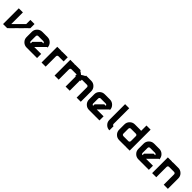

<svg xmlns="http://www.w3.org/2000/svg" viewBox="520 -2492 4316 4316"><g transform="rotate(45 2678.5 -333.5)"><path d="M354.2 -166.7Q335 -147.5 301.7 -113.8Q268.3 -80 240.4 -52.1Q212.5 -24.2 187.5 0H56.7V-500H187.5V-130.8L425 -368.3V-500H556.7V-368.3Q531.7 -344.2 503.8 -316.2Q475.8 -288.3 442.5 -254.6Q409.2 -220.8 390 -201.7Z M918.3 -130.8H1137.5V0H804.2Q735 0 686.3 -48.8Q637.5 -97.5 637.5 -166.7V-333.3Q637.5 -402.5 686.3 -451.2Q735 -500 804.2 -500H970.8Q1039.2 -500 1088.3 -450.8Q1137.5 -401.7 1137.5 -333.3H1120.8L954.2 -166.7ZM804.2 -132.5V-180L957.5 -333.3H1005.8Q1004.2 -346.7 995.4 -356.7Q986.7 -366.7 970.8 -366.7V-368.3H804.2Q790.8 -366.7 780.4 -357.9Q770 -349.2 770 -333.3H768.3V-166.7Q770 -153.3 779.2 -142.9Q788.3 -132.5 804.2 -132.5Z M1446.7 -500H1613.3V-368.3H1446.7Q1433.3 -366.7 1422.9 -357.9Q1412.5 -349.2 1412.5 -333.3H1410.8V0H1280V-500H1410.8V-495.8Q1428.3 -500 1446.7 -500Z M2194.2 -321.7Q2195.8 -322.5 2194.2 -323.3ZM1860.8 -500H2027.5V-483.3Q2065.8 -465.8 2105 -430.8Q2141.7 -459.2 2194.2 -483.3V-500H2360.8Q2429.2 -500 2478.3 -450.8Q2527.5 -401.7 2527.5 -333.3V0H2395.8V-333.3Q2394.2 -346.7 2385.4 -356.7Q2376.7 -366.7 2360.8 -366.7V-368.3H2194.2V-323.3Q2193.3 -323.3 2187.9 -325Q2182.5 -326.7 2179.2 -328.8Q2175.8 -330.8 2175.8 -333.3V0H2045V-324.2Q2029.2 -322.5 2027.5 -322.5V-368.3H1860.8Q1847.5 -366.7 1837.1 -357.9Q1826.7 -349.2 1826.7 -333.3H1825V0H1694.2V-500H1825V-495.8Q1842.5 -500 1860.8 -500ZM2027.5 -322.5V-321.7Z M2902.5 -130.8H3121.7V0H2788.3Q2719.2 0 2670.4 -48.8Q2621.7 -97.5 2621.7 -166.7V-333.3Q2621.7 -402.5 2670.4 -451.2Q2719.2 -500 2788.3 -500H2955Q3023.3 -500 3072.5 -450.8Q3121.7 -401.7 3121.7 -333.3H3105L2938.3 -166.7ZM2788.3 -132.5V-180L2941.7 -333.3H2990Q2988.3 -346.7 2979.6 -356.7Q2970.8 -366.7 2955 -366.7V-368.3H2788.3Q2775 -366.7 2764.6 -357.9Q2754.2 -349.2 2754.2 -333.3H2752.5V-166.7Q2754.2 -153.3 2763.3 -142.9Q2772.5 -132.5 2788.3 -132.5Z M3400.8 -166.7Q3402.5 -153.3 3411.7 -142.9Q3420.8 -132.5 3436.7 -132.5V0Q3367.5 0 3318.8 -48.8Q3270 -97.5 3270 -166.7V-666.7H3400.8Z M3914.2 -130.8Q3927.5 -132.5 3937.5 -141.7Q3947.5 -150.8 3947.5 -166.7H3949.2V-333.3Q3947.5 -346.7 3938.8 -356.7Q3930 -366.7 3914.2 -366.7V-368.3H3747.5Q3734.2 -366.7 3723.8 -357.9Q3713.3 -349.2 3713.3 -333.3H3711.7V-166.7Q3713.3 -153.3 3722.5 -142.9Q3731.7 -132.5 3747.5 -132.5V-130.8ZM3914.2 0H3747.5Q3678.3 0 3629.6 -48.8Q3580.8 -97.5 3580.8 -166.7V-333.3Q3580.8 -402.5 3629.6 -451.2Q3678.3 -500 3747.5 -500H3914.2Q3931.7 -500 3949.2 -496.7V-666.7H4080.8V0H3949.2V-3.3Q3931.7 0 3914.2 0Z M4472.5 -130.8H4691.7V0H4358.3Q4289.2 0 4240.4 -48.8Q4191.7 -97.5 4191.7 -166.7V-333.3Q4191.7 -402.5 4240.4 -451.2Q4289.2 -500 4358.3 -500H4525Q4593.3 -500 4642.5 -450.8Q4691.7 -401.7 4691.7 -333.3H4675L4508.3 -166.7ZM4358.3 -132.5V-180L4511.7 -333.3H4560Q4558.3 -346.7 4549.6 -356.7Q4540.8 -366.7 4525 -366.7V-368.3H4358.3Q4345 -366.7 4334.6 -357.9Q4324.2 -349.2 4324.2 -333.3H4322.5V-166.7Q4324.2 -153.3 4333.3 -142.9Q4342.5 -132.5 4358.3 -132.5Z M4926.7 0H4795.8V-500H4926.7V-495.8Q4944.2 -500 4962.5 -500H5129.2Q5197.5 -500 5246.7 -450.8Q5295.8 -401.7 5295.8 -333.3V0H5164.2V-333.3Q5162.5 -346.7 5153.8 -356.7Q5145 -366.7 5129.2 -366.7V-368.3H4962.5Q4949.2 -366.7 4938.8 -357.9Q4928.3 -349.2 4928.3 -333.3H4926.7Z"/></g></svg>

Font: 0xA000-Squareish
Style: Squareish-Bold
Weight: 700
Version: Version 0.1